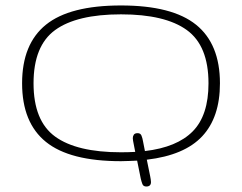

<svg xmlns="http://www.w3.org/2000/svg" viewBox="-20 -574 877 696"><path d="M510.3 102.1Q499.5 102.1 496.1 93Q492.7 84 490.2 73.2L477.1 8.3Q463.4 8.8 448.7 9.5Q434.1 10.3 418.5 10.3Q232.9 10.3 146.5 -59.6Q60.1 -129.4 60.1 -272Q60.1 -414.6 146.5 -484.4Q232.9 -554.2 418.5 -554.2Q604 -554.2 690.7 -484.4Q777.3 -414.6 777.3 -272Q777.3 -148.9 713.1 -80.1Q648.9 -11.2 512.2 4.9L524.4 64.9Q525.4 70.8 526.4 76.2Q527.3 81.5 527.3 85.9Q527.3 102.1 510.3 102.1ZM418.5 -22Q445.3 -22 470.2 -23.4L464.4 -53.2Q463.4 -58.6 462.4 -63.7Q461.4 -68.8 461.4 -73.2Q461.4 -80.1 465.1 -85.7Q468.8 -91.3 479 -91.3Q489.3 -91.3 492.9 -82.3Q496.6 -73.2 498.5 -61.5L505.4 -26.4Q621.6 -40 678.7 -97.9Q735.8 -155.8 735.8 -272Q735.8 -408.2 657.2 -465.1Q578.6 -522 418.5 -522Q258.3 -522 179.9 -465.1Q101.6 -408.2 101.6 -272Q101.6 -135.7 179.9 -78.9Q258.3 -22 418.5 -22Z"/></svg>

Font: Gruppo
Style: Regular
Weight: 400
Designer: Vernon Adams
Foundry: Vernon Adams
Version: Version 1.001; ttfautohint (v1.8.4.7-5d5b);gftools[0.9.28]